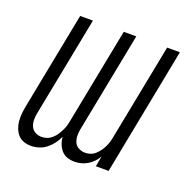

<svg xmlns="http://www.w3.org/2000/svg" viewBox="-102 -633 753 749"><g transform="rotate(20 275.0 -259.0)"><path d="M100 12Q84 12 70 7Q56 2 46.5 -8.5Q37 -19 31.5 -33Q26 -47 24.5 -62.5Q23 -78 24.5 -93.5Q26 -109 29 -125L108 -530H161L80 -115Q77 -101 77.5 -86.5Q78 -72 83.5 -60Q89 -48 101 -41.5Q113 -35 128 -35Q139 -35 150 -39Q161 -43 170.5 -51.5Q180 -60 186.5 -70Q193 -80 198.5 -91Q204 -102 207 -113Q210 -124 212 -136L289 -530H341L260 -115Q257 -101 257.5 -86.5Q258 -72 263.5 -60Q269 -48 281.5 -41.5Q294 -35 308 -35Q320 -35 331 -39Q342 -43 351 -51.5Q360 -60 367 -70Q374 -80 379 -91Q384 -102 387 -113Q390 -124 392 -136L469 -530H522L419 0H366L374 -43Q367 -31 357 -20.5Q347 -10 334.5 -2.5Q322 5 308 8.5Q294 12 281 12Q265 12 250.5 7Q236 2 226.5 -9Q217 -20 211.5 -34Q206 -48 205 -64Q198 -48 187.5 -34Q177 -20 163 -9Q149 2 132.5 7Q116 12 100 12Z"/></g></svg>

Font: Lode Dark Term
Style: Italic
Weight: 400
Italic angle: -11°
Monospace: yes
Designer: Belleve Invis
Foundry: Belleve Invis
Version: Version 29.2.0